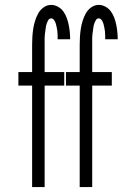

<svg xmlns="http://www.w3.org/2000/svg" viewBox="-20 -763 540 783"><path d="M111 0V-414H55V-469H111V-579Q111 -596 112 -612.5Q113 -629 115.5 -645.5Q118 -662 123 -678Q128 -694 136 -708.5Q144 -723 158 -733Q172 -743 189 -743Q203 -743 216.5 -735.5Q230 -728 238.5 -716Q247 -704 252 -690.5Q257 -677 260 -662.5Q263 -648 264.5 -633.5Q266 -619 266 -604V-603H215Q215 -611 215 -619Q215 -627 214 -635Q213 -643 211.5 -650.5Q210 -658 208 -665.5Q206 -673 201 -680.5Q196 -688 189 -688Q181 -688 177 -681Q173 -674 170.5 -667Q168 -660 167 -652.5Q166 -645 165 -638Q164 -631 163 -623.5Q162 -616 162 -608.5Q162 -601 162 -593.5Q162 -586 162 -579V-469H242V-414H162V0ZM305 0V-414H249V-469H305V-579Q305 -596 306 -612.5Q307 -629 309.5 -645.5Q312 -662 317 -678Q322 -694 330 -708.5Q338 -723 352 -733Q366 -743 383 -743Q397 -743 410.5 -735.5Q424 -728 432.5 -716Q441 -704 446 -690.5Q451 -677 454 -662.5Q457 -648 458.5 -633.5Q460 -619 460 -604V-603H409Q409 -611 409 -619Q409 -627 408 -635Q407 -643 405.5 -650.5Q404 -658 402 -665.5Q400 -673 395 -680.5Q390 -688 383 -688Q375 -688 371 -681Q367 -674 364.5 -667Q362 -660 361 -652.5Q360 -645 359 -638Q358 -631 357 -623.5Q356 -616 356 -608.5Q356 -601 356 -593.5Q356 -586 356 -579V-469H436V-414H356V0Z"/></svg>

Font: Iosevka Term Curly Light
Style: Regular
Weight: 300
Designer: Belleve Invis
Foundry: Belleve Invis
Version: Version 32.3.0